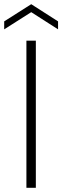

<svg xmlns="http://www.w3.org/2000/svg" viewBox="-44 -896 297 916"><path d="M82 0V-702H127V0ZM233 -794V-756L105 -838L-24 -756V-794L105 -876Z"/></svg>

Font: Poppins ExtraLight
Style: Regular
Weight: 275
Designer: Ninad Kale (Devanagari), Jonny Pinhorn (Latin)
Foundry: Indian Type Foundry
Version: Version 3.200;PS 1.000;hotconv 16.6.54;makeotf.lib2.5.65590